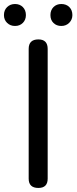

<svg xmlns="http://www.w3.org/2000/svg" viewBox="-42 -928 378 948"><path d="M193.4 -686.5V-45.9Q193.4 0 147.5 0Q99.6 0 99.6 -45.9V-686.5Q99.6 -733.4 147.5 -733.4Q193.4 -733.4 193.4 -686.5ZM85.9 -853.5Q85.9 -830.1 70.8 -814.9Q55.7 -799.8 32.2 -799.8Q8.8 -799.8 -6.8 -814.9Q-22.5 -830.1 -22.5 -853.5Q-22.5 -877.9 -6.8 -893.1Q8.8 -908.2 32.2 -908.2Q55.7 -908.2 70.8 -893.1Q85.9 -877.9 85.9 -853.5ZM315.4 -853.5Q315.4 -831.1 299.8 -815.4Q284.2 -799.8 260.7 -799.8Q237.3 -799.8 222.2 -814.5Q207 -829.1 207 -853.5Q207 -877.9 222.2 -893.1Q237.3 -908.2 260.7 -908.2Q285.2 -908.2 300.3 -893.1Q315.4 -877.9 315.4 -853.5Z"/></svg>

Font: GenSenMaruGothic TW TTF Regular
Style: Regular
Weight: 400
Version: Version 1.301